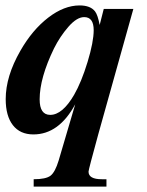

<svg xmlns="http://www.w3.org/2000/svg" viewBox="-20 -482 540 707"><path d="M471 -449 342 12Q306 143 306 150Q306 178 355 178H372V205H104V178Q149 178 166 165Q183 152 196 109L257 -98Q197 13 103 13Q54 13 27.5 -21Q1 -55 1 -117Q1 -201 55 -295Q99 -372 157.5 -417Q216 -462 273 -462Q313 -462 330 -440Q340 -427 347 -390L362 -449ZM325 -371Q325 -419 290 -419Q263 -419 232 -383.5Q201 -348 179 -304Q126 -195 126 -116Q126 -59 165 -59Q210 -59 253 -133Q280 -180 302.5 -254Q325 -328 325 -371Z"/></svg>

Font: STIX MathJax Main
Style: Bold Italic
Weight: 700
Italic angle: -16.33°
Designer: MicroPress Inc., with final additions and corrections provided by Coen Hoffman, Elsevier (retired)
Version: Version 1.1.1